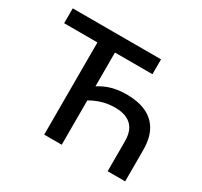

<svg xmlns="http://www.w3.org/2000/svg" viewBox="-150 -929 1189 1130"><g transform="rotate(30 444.5 -364.0)"><path d="M572.3 -447.8Q648.4 -447.8 703.9 -422.9Q759.3 -397.9 789.1 -345.7Q818.8 -293.5 818.8 -210V0H699.7V-204.6Q699.7 -253.4 682.4 -284.7Q665 -315.9 632.3 -331.3Q599.6 -346.7 552.2 -346.7Q496.1 -346.7 447.5 -329.1Q398.9 -311.5 357.4 -281.7V-375.5Q401.4 -410.6 452.9 -429.2Q504.4 -447.8 572.3 -447.8ZM387.7 -648.4V0H268.6V-648.4ZM42.5 -626.5V-727.5H642.6V-626.5Z"/></g></svg>

Font: Inter
Style: 540
Weight: 540
Designer: Rasmus Andersson
Foundry: rsms
Version: Version 4.001;git-66647c0bb